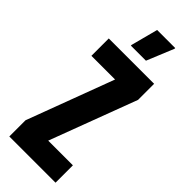

<svg xmlns="http://www.w3.org/2000/svg" viewBox="-287 -916 946 946"><g transform="rotate(45 186.0 -443.0)"><path d="M25 0V-113L195 -567H30V-688H346V-576L175 -121H347V0ZM132 -740V-745L169 -886H295V-881L237 -740Z"/></g></svg>

Font: Saira ExtraCondensed ExtraBold
Style: Regular
Weight: 800
Width: 2
Designer: Hector Gatti with collaboration of the Omnibus-Type team
Foundry: Omnibus-Type
Version: Version 1.101